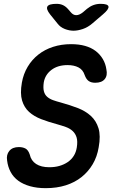

<svg xmlns="http://www.w3.org/2000/svg" viewBox="-20 -970 640 1000"><path d="M421 -579Q412 -607 388.5 -619Q365 -631 332 -631Q281 -631 248 -606Q215 -581 208 -541Q204 -513 208.5 -495Q213 -477 225.5 -466Q238 -455 256 -448.5Q274 -442 297 -436Q344 -423 384.5 -407.5Q425 -392 453 -366.5Q481 -341 493 -302Q505 -263 494 -203Q486 -154 463 -115Q440 -76 405 -48Q370 -20 323 -5Q276 10 218 10Q173 10 137 0Q101 -10 75.5 -28.5Q50 -47 35.5 -74Q21 -101 17 -134Q12 -164 28.5 -184Q45 -204 78 -204Q98 -204 112.5 -196.5Q127 -189 135 -165Q142 -133 168 -116Q194 -99 237 -99Q266 -99 290 -106Q314 -113 333 -126Q352 -139 364 -158Q376 -177 380 -202Q385 -234 379 -254Q373 -274 358.5 -287.5Q344 -301 323 -308.5Q302 -316 277 -323Q232 -335 194.5 -349.5Q157 -364 131.5 -387Q106 -410 95 -446.5Q84 -483 94 -540Q102 -585 124 -622Q146 -659 179.5 -685.5Q213 -712 256.5 -726Q300 -740 350 -740Q391 -740 423 -731Q455 -722 478 -704.5Q501 -687 515.5 -662.5Q530 -638 534 -609Q541 -577 525.5 -558Q510 -539 476 -539Q455 -539 442 -548Q429 -557 421 -579ZM275 -950Q294 -950 308.5 -943Q323 -936 335 -922L348 -907Q361 -891 377 -891Q393 -891 412 -906L433 -924Q449 -937 466.5 -943.5Q484 -950 504 -950Q542 -950 545 -936Q548 -922 516 -895L461 -848Q438 -828 411.5 -819Q385 -810 363 -810Q341 -810 317.5 -819Q294 -828 279 -848L241 -895Q219 -923 227 -936.5Q235 -950 275 -950Z"/></svg>

Font: Maple Mono SemiBold
Style: Italic
Weight: 600
Italic angle: -10°
Monospace: yes
Designer: subframe7536
Version: Version 7.000